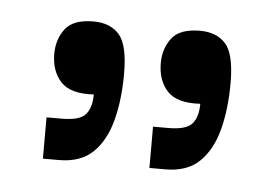

<svg xmlns="http://www.w3.org/2000/svg" viewBox="-30 -598 374 264"><g transform="rotate(5 157.5 -466.0)"><path d="M37 -369V-426H58Q83 -426 91 -435.5Q99 -445 99 -463Q67 -461 53.5 -475.5Q40 -490 40 -514Q40 -534 51 -548.5Q62 -563 90 -563Q113 -563 125.5 -549Q138 -535 138 -495Q138 -459 130.5 -430.5Q123 -402 106 -385.5Q89 -369 59 -369ZM184 -369V-426H205Q230 -426 238 -435.5Q246 -445 246 -463Q214 -461 200.5 -475.5Q187 -490 187 -514Q187 -534 198 -548.5Q209 -563 237 -563Q260 -563 272.5 -549Q285 -535 285 -495Q285 -459 277.5 -430.5Q270 -402 253 -385.5Q236 -369 206 -369Z"/></g></svg>

Font: Darker Grotesque SemiBold
Style: Regular
Weight: 600
Designer: Gabriel Lam
Foundry: TypeRant
Version: Version 1.000;gftools[0.9.28]